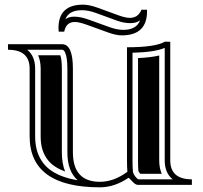

<svg xmlns="http://www.w3.org/2000/svg" viewBox="-20 -801 881 832"><path d="M728.3 -23.9Q693.8 -51.5 693.8 -106V-593.5Q649.9 -574.7 554.2 -572.5V-106Q554.2 -78.6 555.9 -58.6Q556.9 -46.1 570.6 -31.2Q575.7 -25.6 578.9 -23.9ZM97.9 -585.4Q132.3 -557.9 132.3 -503.4V-210.9Q132.3 -180.7 138.4 -155.4Q144.5 -130.1 158.2 -107.7Q171.9 -85.2 193.1 -68.2Q214.4 -51.3 245.5 -38.8Q276.6 -26.4 316.7 -20Q272 -58.6 272 -141.1V-503.4Q272 -553 261.7 -574.5Q256.8 -585.4 249 -585.4ZM717.8 -106Q717.8 -23.9 811.5 -23.9V0H577.1Q566.7 0 552.9 -15.3Q539.1 -30.5 536.6 -30.5Q476.3 10.7 413.1 10.7Q108.4 10.7 108.4 -210.9V-503.4Q108.4 -585.4 14.6 -585.4V-609.4H249Q295.9 -609.4 295.9 -503.4V-141.1Q295.9 -13.2 413.1 -13.2Q473.4 -13.2 532 -56.6Q530.3 -77.6 530.3 -106V-596.2Q653.3 -596.2 694.3 -620.4L717.8 -620.1ZM680.9 -47.9H587.9Q580.1 -56.9 579.6 -60.5Q578.1 -79.6 578.1 -106V-549.3Q633.1 -551.8 669.9 -560.5V-106Q669.9 -73.2 680.9 -47.9ZM145.3 -561.5H241.2Q248 -543 248 -503.4V-141.1Q248 -93.5 262 -58.1L254.4 -61Q226.6 -72 208 -86.9Q190.2 -101.3 178.7 -120.1Q167 -139.4 161.6 -160.9Q156.2 -183.6 156.2 -210.9V-503.4Q156.2 -536.1 145.3 -561.5ZM616.9 -758.8Q617.2 -755.6 617.2 -752.4Q617.2 -647.7 507.6 -647.7Q483.4 -647.7 447.5 -660.6L356.9 -693.4Q322.5 -705.8 304.2 -705.8Q266.4 -705.8 258.3 -663.8H234.4Q233.4 -671.9 233.4 -679.2Q233.4 -780.8 339.8 -780.8Q366.9 -780.8 403.8 -767.3L494.1 -734.4Q523.7 -723.6 543 -723.6Q578.4 -723.6 593 -758.8ZM587.2 -713.1Q571 -700.7 545.2 -700.7Q516.6 -700.7 485.8 -711.9L395.5 -744.9Q362.5 -756.8 335.2 -756.8Q278.3 -756.8 263.2 -717.5Q277.3 -728.8 302 -728.8Q329.1 -728.8 365 -715.8L455.6 -683.1Q487.5 -671.6 514.4 -671.6Q571.5 -671.6 587.2 -713.1Z"/></svg>

Font: itsadzokeS01
Style: Regular
Weight: 600
Width: 6
Version: Version 0.46